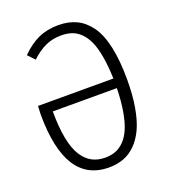

<svg xmlns="http://www.w3.org/2000/svg" viewBox="-130 -791 793 898"><g transform="rotate(-20 266.0 -342.5)"><path d="M262.2 -695.8Q313.5 -695.8 352.3 -677.2Q391.1 -658.7 420.2 -618.4Q449.2 -578.1 464.1 -509.8Q479 -441.4 479 -346.2Q479 -269.5 468.5 -209.2Q458 -148.9 439 -107.9Q419.9 -66.9 392.3 -39.8Q364.7 -12.7 332 -0.7Q299.3 11.2 259.8 11.2Q43 11.2 43 -332Q43 -342.8 44.9 -373H419.9Q418 -435.1 409.9 -481.9Q401.9 -528.8 388.2 -559.8Q374.5 -590.8 354.7 -610.4Q335 -629.9 311.8 -637.9Q288.6 -646 258.8 -646Q215.3 -646 180.2 -629.9Q145 -613.8 108.9 -580.1L77.1 -613.8Q118.7 -655.8 162.6 -675.8Q206.5 -695.8 262.2 -695.8ZM258.8 -38.1Q287.1 -38.1 310.3 -46.9Q333.5 -55.7 353.5 -76.2Q373.5 -96.7 387.5 -129.2Q401.4 -161.6 409.9 -211.2Q418.5 -260.7 419.9 -325.2H101.1Q101.1 -246.6 112.1 -190.2Q123 -133.8 144.3 -100.8Q165.5 -67.9 193.6 -53Q221.7 -38.1 258.8 -38.1Z"/></g></svg>

Font: Fira Sans Compressed Light
Style: Regular
Weight: 300
Width: 1
Designer: Carrois Corporate & Edenspiekermann AG
Foundry: Carrois Corporate GbR & Edenspiekermann AG
Version: Version 4.203;PS 004.203;hotconv 1.0.88;makeotf.lib2.5.64775